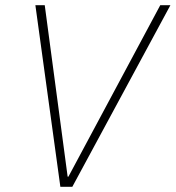

<svg xmlns="http://www.w3.org/2000/svg" viewBox="-20 -718 675 738"><path d="M212 0 116 -698H152L240 -39H243L596 -698H635L258 0Z"/></svg>

Font: IBM Plex Sans ExtLt
Style: Italic
Weight: 200
Italic angle: -11°
Designer: Mike Abbink, Paul van der Laan, Pieter van Rosmalen
Foundry: Bold Monday
Version: Version 3.005